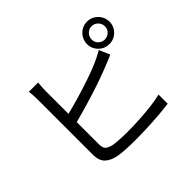

<svg xmlns="http://www.w3.org/2000/svg" viewBox="-176 -1070 1351 1351"><g transform="rotate(-45 500.0 -394.5)"><path d="M758.8 -696.8Q758.8 -669.9 778.1 -650.9Q797.4 -631.8 825.2 -631.8Q852.1 -631.8 871.6 -650.9Q891.1 -669.9 891.1 -696.8Q891.1 -724.6 871.6 -744.4Q852.1 -764.2 825.2 -764.2Q797.4 -764.2 778.1 -744.4Q758.8 -724.6 758.8 -696.8ZM712.9 -696.8Q712.9 -728 728 -753.7Q743.2 -779.3 768.6 -794.7Q793.9 -810.1 825.2 -810.1Q856 -810.1 881.3 -794.7Q906.7 -779.3 921.9 -753.7Q937 -728 937 -696.8Q937 -666.5 921.9 -641.4Q906.7 -616.2 881.3 -601.1Q856 -585.9 825.2 -585.9Q793.9 -585.9 768.6 -601.1Q743.2 -616.2 728 -641.4Q712.9 -666.5 712.9 -696.8ZM278.8 -750Q276.9 -732.9 275.4 -711.4Q273.9 -689.9 273.9 -668.9V-442.9Q333 -457.5 401.4 -477.5Q469.7 -497.6 535.9 -520Q602.1 -542.5 653.8 -564.9Q676.3 -574.7 698.7 -585.9Q721.2 -597.2 742.2 -609.9L776.9 -529.8Q755.9 -521 730.7 -510Q705.6 -499 683.1 -491.2Q627 -468.3 555.2 -444.3Q483.4 -420.4 409.7 -398.7Q335.9 -377 273.9 -360.8V-141.1Q273.9 -102.5 290.5 -88.6Q307.1 -74.7 344.2 -66.9Q367.2 -63.5 403.3 -61.3Q439.5 -59.1 476.1 -59.1Q528.8 -59.1 592.8 -62.5Q656.7 -65.9 716.6 -73Q776.4 -80.1 817.9 -90.8V0Q774.4 6.3 714.4 11.2Q654.3 16.1 590.3 18.6Q526.4 21 472.2 21Q427.7 21 385.3 18.6Q342.8 16.1 312 11.2Q254.4 0.5 223.1 -28.8Q191.9 -58.1 191.9 -119.1Q191.9 -143.1 191.9 -189Q191.9 -234.9 191.9 -292.5Q191.9 -350.1 191.9 -410.4Q191.9 -470.7 191.9 -524.7Q191.9 -578.6 191.9 -617.2Q191.9 -655.8 191.9 -668.9Q191.9 -687 190.4 -710Q189 -732.9 186 -750Z"/></g></svg>

Font: Source Han Sans CN
Style: Regular
Weight: 400
Designer: Ryoko NISHIZUKA  (kana, bopomofo & ideographs); Paul D. Hunt (Latin, Greek & Cyrillic); Sandoll Communications , Soo-you
Foundry: Adobe
Version: Version 2.004;hotconv 1.0.118;makeotfexe 2.5.65603